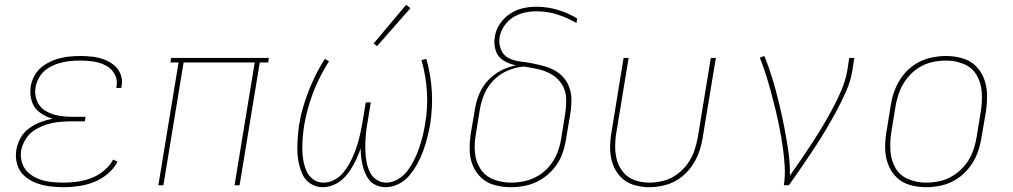

<svg xmlns="http://www.w3.org/2000/svg" viewBox="-20 -771 4216 799"><path d="M245 8Q276 8 307.5 3.5Q339 -1 370 -13Q401 -25 427.5 -47Q454 -69 469 -98L451 -107Q436 -80 411.5 -60Q387 -40 359 -29.5Q331 -19 302 -15Q273 -11 245 -11Q218 -11 191.5 -14Q165 -17 141.5 -26Q118 -35 99 -51.5Q80 -68 72 -93Q64 -118 68 -145Q73 -170 87.5 -193Q102 -216 125.5 -230.5Q149 -245 174.5 -253Q200 -261 225.5 -263.5Q251 -266 276 -266H333L336 -285H279Q249 -285 220.5 -290.5Q192 -296 168 -310.5Q144 -325 133.5 -352Q123 -379 128 -409Q132 -431 145 -452Q158 -473 179 -486.5Q200 -500 223 -507Q246 -514 268.5 -516.5Q291 -519 314 -519Q342 -519 369 -515Q396 -511 419.5 -499Q443 -487 456.5 -463.5Q470 -440 465 -412Q465 -409 464 -405H485Q486 -409 486 -413Q491 -438 482 -461.5Q473 -485 454.5 -500Q436 -515 413 -523.5Q390 -532 365 -535Q340 -538 314 -538Q289 -538 263 -535Q237 -532 212 -523.5Q187 -515 163.5 -499.5Q140 -484 126 -460.5Q112 -437 108 -412Q103 -380 112 -350.5Q121 -321 145.5 -303Q170 -285 199 -277Q173 -272 148 -262.5Q123 -253 100.5 -236.5Q78 -220 65 -196Q52 -172 48 -147Q43 -117 51 -88.5Q59 -60 80 -40.5Q101 -21 128 -10.5Q155 0 184.5 4Q214 8 245 8Z M639 0H660L744 -511H1040L956 0H977L1061 -511H1096L1099 -530H692L689 -511H723Z M1323 8Q1346 8 1368.5 -1.5Q1391 -11 1409 -28.5Q1427 -46 1440 -66.5Q1453 -87 1463 -109Q1473 -131 1481 -153Q1481 -131 1484 -109Q1487 -87 1493.5 -67Q1500 -47 1511.5 -29Q1523 -11 1542.5 -1.5Q1562 8 1585 8Q1612 8 1639 -5.5Q1666 -19 1685 -42.5Q1704 -66 1718 -91.5Q1732 -117 1741.5 -144Q1751 -171 1758 -198Q1765 -225 1770 -253Q1781 -323 1777 -392Q1773 -461 1754 -526L1734 -521Q1752 -458 1756.5 -391Q1761 -324 1749 -255Q1745 -230 1739 -205.5Q1733 -181 1724.5 -156Q1716 -131 1704.5 -107.5Q1693 -84 1677 -62Q1661 -40 1637 -25.5Q1613 -11 1588 -11Q1566 -11 1548 -22.5Q1530 -34 1520.5 -52.5Q1511 -71 1506.5 -91.5Q1502 -112 1501 -133.5Q1500 -155 1500.5 -177Q1501 -199 1503.5 -221Q1506 -243 1510 -265L1523 -345H1502L1489 -265Q1485 -243 1480.5 -221Q1476 -199 1469.5 -177Q1463 -155 1454.5 -133.5Q1446 -112 1434.5 -91Q1423 -70 1407.5 -51.5Q1392 -33 1370.5 -22Q1349 -11 1326 -11Q1302 -11 1283 -25Q1264 -39 1255 -60.5Q1246 -82 1242 -105Q1238 -128 1238 -152.5Q1238 -177 1240 -201.5Q1242 -226 1246 -250Q1254 -296 1268 -341.5Q1282 -387 1302.5 -431Q1323 -475 1349 -516L1332 -526Q1305 -484 1284 -438.5Q1263 -393 1248 -346.5Q1233 -300 1225 -253Q1221 -226 1219 -198.5Q1217 -171 1217.5 -144.5Q1218 -118 1223.5 -92Q1229 -66 1240 -43Q1251 -20 1273.5 -6Q1296 8 1323 8ZM1549 -579 1688 -737 1670 -751 1535 -590Z M2106 8Q2138 8 2170 1Q2202 -6 2231.5 -24Q2261 -42 2283.5 -68.5Q2306 -95 2318 -126Q2330 -157 2335 -189L2353 -295Q2357 -321 2358 -347.5Q2359 -374 2352 -398.5Q2345 -423 2330 -442.5Q2315 -462 2293.5 -475Q2272 -488 2247 -495Q2222 -502 2197 -507Q2172 -512 2145.5 -515Q2119 -518 2096.5 -529.5Q2074 -541 2064.5 -565.5Q2055 -590 2059 -616Q2063 -640 2078 -662.5Q2093 -685 2115.5 -699Q2138 -713 2163 -718.5Q2188 -724 2212 -724Q2258 -724 2300 -710.5Q2342 -697 2379 -675L2382 -694Q2344 -717 2301 -730Q2258 -743 2211 -743Q2183 -743 2155 -736.5Q2127 -730 2101.5 -713Q2076 -696 2059.5 -670.5Q2043 -645 2039 -617Q2034 -588 2043 -560.5Q2052 -533 2075.5 -519Q2099 -505 2127 -499Q2095 -493 2065 -477.5Q2035 -462 2011.5 -437Q1988 -412 1975 -381.5Q1962 -351 1957 -320L1939 -215Q1934 -180 1934.5 -146.5Q1935 -113 1947.5 -82.5Q1960 -52 1983.5 -30.5Q2007 -9 2039.5 -0.5Q2072 8 2106 8ZM2106 -11Q2068 -11 2033.5 -24.5Q1999 -38 1979.5 -68Q1960 -98 1956.5 -135.5Q1953 -173 1960 -211L1977 -317Q1983 -350 1996.5 -381.5Q2010 -413 2035.5 -438.5Q2061 -464 2093.5 -477.5Q2126 -491 2159 -494Q2190 -490 2220.5 -483Q2251 -476 2277 -460.5Q2303 -445 2319 -419Q2335 -393 2336 -361.5Q2337 -330 2332 -298L2315 -192Q2310 -163 2299 -134.5Q2288 -106 2268 -81.5Q2248 -57 2221 -40.5Q2194 -24 2164.5 -17.5Q2135 -11 2106 -11Z M2681 8Q2713 8 2745.5 0Q2778 -8 2806.5 -27.5Q2835 -47 2855.5 -75Q2876 -103 2887.5 -134Q2899 -165 2904 -197L2959 -530H2938L2884 -200Q2879 -171 2869 -142.5Q2859 -114 2840.5 -88.5Q2822 -63 2796 -44.5Q2770 -26 2740.5 -18.5Q2711 -11 2682 -11Q2652 -11 2623.5 -20.5Q2595 -30 2576 -51.5Q2557 -73 2548.5 -101Q2540 -129 2540 -159.5Q2540 -190 2545 -220L2596 -530H2575L2525 -223Q2519 -189 2519 -155Q2519 -121 2529.5 -90Q2540 -59 2562 -35.5Q2584 -12 2616 -2Q2648 8 2681 8Z M3242 0H3263Q3290 -38 3316 -76Q3342 -114 3367.5 -152.5Q3393 -191 3416.5 -230.5Q3440 -270 3461.5 -310Q3483 -350 3501.5 -392Q3520 -434 3527 -477L3535 -530H3514L3506 -477Q3499 -438 3483 -399.5Q3467 -361 3447.5 -324Q3428 -287 3406.5 -251Q3385 -215 3362 -179.5Q3339 -144 3315 -109Q3291 -74 3267 -40Q3268 -92 3260.5 -143.5Q3253 -195 3243 -245.5Q3233 -296 3221 -345.5Q3209 -395 3194.5 -443Q3180 -491 3161 -538L3142 -531Q3156 -496 3167.5 -459.5Q3179 -423 3189 -386Q3199 -349 3208 -311.5Q3217 -274 3224.5 -235.5Q3232 -197 3237.5 -158.5Q3243 -120 3245.5 -80Q3248 -40 3242 0Z M3833 8H3834Q3866 8 3899 0.5Q3932 -7 3961.5 -26Q3991 -45 4013 -73Q4035 -101 4047 -132.5Q4059 -164 4064 -197L4083 -307Q4088 -342 4087.5 -376.5Q4087 -411 4075.5 -442Q4064 -473 4041 -496Q4018 -519 3985 -528.5Q3952 -538 3918 -538H3917Q3885 -538 3852 -530.5Q3819 -523 3789 -504Q3759 -485 3737.5 -457Q3716 -429 3704 -397.5Q3692 -366 3687 -333L3669 -223Q3663 -189 3663.5 -154Q3664 -119 3675.5 -88Q3687 -57 3710 -34Q3733 -11 3766 -1.5Q3799 8 3833 8ZM3834 -11Q3795 -11 3760 -25.5Q3725 -40 3706.5 -72Q3688 -104 3685.5 -142.5Q3683 -181 3689 -220L3707 -330Q3712 -360 3723 -389Q3734 -418 3753.5 -443.5Q3773 -469 3800 -487Q3827 -505 3857 -512Q3887 -519 3917 -519Q3956 -519 3991 -504.5Q4026 -490 4044.5 -458Q4063 -426 4065.5 -387.5Q4068 -349 4062 -310L4044 -200Q4039 -170 4028.5 -141Q4018 -112 3998 -86.5Q3978 -61 3951 -43Q3924 -25 3894 -18Q3864 -11 3834 -11Z"/></svg>

Font: Iosevka Sparkle Thin
Style: Italic
Weight: 100
Italic angle: -9°
Designer: Belleve Invis
Foundry: Belleve Invis
Version: Version 4.5.0; ttfautohint (v1.8.3)